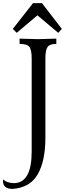

<svg xmlns="http://www.w3.org/2000/svg" viewBox="-83 -942 436 1243"><path d="M-3.9 281.2Q-63 279.3 -63.5 231.4Q-63.5 224.6 -61.5 218.8Q-43.5 241.2 5.9 243.7Q122.1 243.7 122.1 38.6V-564Q122.1 -616.7 108.2 -637.2Q94.2 -657.7 43.9 -657.7L43.5 -691.9Q133.8 -688.5 163.1 -688.5Q191.9 -688.5 281.7 -691.9V-657.7Q238.8 -657.7 224.9 -637.5Q210.9 -617.2 210.9 -565.9V-51.3Q210.9 101.1 160.6 187.5Q110.4 273.9 -3.9 281.2ZM293.9 -729.5 159.2 -842.8 25.4 -729.5 0 -754.9 130.9 -921.9H188.5L317.4 -754.9Z"/></svg>

Font: Kelvinch
Style: Regular
Weight: 400
Designer: Paul James MIller
Foundry: High-Logic / Made with FontCreator
Version: Version 3.30 September 23, 2016